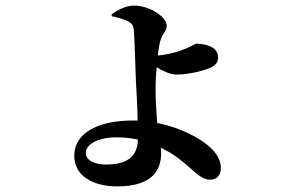

<svg xmlns="http://www.w3.org/2000/svg" viewBox="-20 -604 1040 685"><path d="M379 -546C393 -543 420 -537 438 -527C450 -521 455 -514 457 -500C460 -478 463 -352 465 -314C467 -274 470 -233 471 -174H452C338 -174 245 -134 245 -48C245 23 311 61 398 61C527 61 555 0 555 -59L554 -77L584 -61C657 -18 687 37 729 37C752 37 768 24 768 -5C768 -57 712 -100 653 -128C626 -141 588 -156 541 -165C537 -212 535 -257 535 -289C535 -306 536 -334 539 -364C560 -351 587 -338 609 -338C659 -338 711 -354 728 -361C751 -371 758 -383 758 -400C758 -439 709 -448 680 -448C676 -448 661 -437 634 -427C604 -415 563 -407 543 -406C546 -431 550 -454 554 -465C560 -485 575 -493 575 -512C575 -543 515 -584 458 -584C429 -584 399 -568 378 -553ZM472 -106C470 -41 429 -17 357 -17C317 -17 286 -32 286 -59C286 -86 324 -114 396 -114C424 -114 449 -111 472 -106Z"/></svg>

Font: Noto Serif KR
Style: Bold
Weight: 700
Designer: Ryoko NISHIZUKA 西塚涼子 (kana & ideographs); Frank Grießhammer (Latin, Greek & Cyrillic); Wenlong ZHANG 张文龙 (bopomofo); San
Foundry: Adobe
Version: Version 2.001;hotconv 1.1.0;makeotfexe 2.6.0